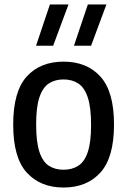

<svg xmlns="http://www.w3.org/2000/svg" viewBox="-20 -828 568 858"><path d="M264 10Q160.5 10 99.8 -56.5Q39 -123 39 -271Q39 -419 99.2 -485.8Q159.5 -552.5 264 -552.5Q368.5 -552.5 429 -485.5Q489.5 -418.5 489.5 -271.5Q489.5 -124 428.8 -57Q368 10 264 10ZM264 -69.5Q302 -69.5 329.8 -87.2Q357.5 -105 372.2 -148.5Q387 -192 387 -269.5Q387 -349 372 -393.2Q357 -437.5 329.5 -455.2Q302 -473 264 -473Q226.5 -473 199 -455.5Q171.5 -438 156.5 -394.2Q141.5 -350.5 141.5 -272.5Q141.5 -193.5 156.2 -149.2Q171 -105 198.5 -87.2Q226 -69.5 264 -69.5ZM310.5 -623.5 372.5 -808H455.5L387 -623.5ZM141 -623.5 203 -808H286L217.5 -623.5Z"/></svg>

Font: Encode Sans SmCnd Md
Style: Regular
Weight: 500
Width: 4
Designer: Multiple Designers
Foundry: Impallari Type
Version: Version 3.002; ttfautohint (v1.8.3) -l 8 -r 50 -G 200 -x 14 